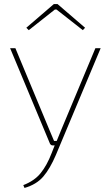

<svg xmlns="http://www.w3.org/2000/svg" viewBox="-20 -718 546 948"><path d="M122 -569 110 -581 246 -698H264L400 -581L389 -569L259 -671H251ZM477 -480 256 47Q227 115 193.5 154Q160 193 101 210L95 196Q150 175 181 136.5Q212 98 235 38L250 0H240Q232 0 227 -8L30 -480H56L225 -74L247 -22H260L282 -76L451 -480Z"/></svg>

Font: Exo 2.0 Thin
Style: Regular
Weight: 250
Designer: Natanael Gama
Version: Version 1.001;PS 001.001;hotconv 1.0.70;makeotf.lib2.5.58329